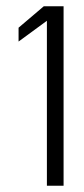

<svg xmlns="http://www.w3.org/2000/svg" viewBox="-20 -610 267 610"><path d="M39 -478 129 -544V-20H182V-590H119L39 -522Z"/></svg>

Font: Charger Sport
Style: ExLit
Weight: 200
Designer: Jasper
Foundry: Cannot Into Space Fonts
Version: Version 1.1